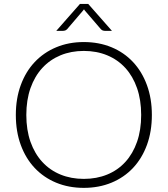

<svg xmlns="http://www.w3.org/2000/svg" viewBox="-20 -924 832 952"><path d="M733 -354Q733 -272 708.5 -205.2Q684 -138.5 639.5 -91.2Q595 -44 532.8 -18.2Q470.5 7.5 395.5 7.5Q320.5 7.5 258.5 -18.2Q196.5 -44 152 -91.2Q107.5 -138.5 83 -205.2Q58.5 -272 58.5 -354Q58.5 -435.5 83 -502.2Q107.5 -569 152 -616.2Q196.5 -663.5 258.5 -689.5Q320.5 -715.5 395.5 -715.5Q470.5 -715.5 532.8 -689.8Q595 -664 639.5 -616.5Q684 -569 708.5 -502.2Q733 -435.5 733 -354ZM680 -354Q680 -428 659.5 -487Q639 -546 601.5 -587Q564 -628 511.5 -649.8Q459 -671.5 395.5 -671.5Q332.5 -671.5 280 -649.8Q227.5 -628 189.8 -587Q152 -546 131.2 -487Q110.5 -428 110.5 -354Q110.5 -279.5 131.2 -220.8Q152 -162 189.8 -121Q227.5 -80 280 -58.5Q332.5 -37 395.5 -37Q459 -37 511.5 -58.5Q564 -80 601.5 -121Q639 -162 659.5 -220.8Q680 -279.5 680 -354ZM535 -771H499.5Q495.5 -771 490.5 -772.5Q485.5 -774 480 -779.5L400 -872.5Q397.5 -875.5 396.5 -878L392.5 -872.5L313 -779.5Q307.5 -774 302.2 -772.5Q297 -771 293 -771H259L376.5 -904.5H417.5Z"/></svg>

Font: LatoLatin Light
Style: Regular
Weight: 300
Designer: Lukasz Dziedzic with Adam Twardoch and Botio Nikoltchev
Foundry: tyPoland Lukasz Dziedzic
Version: Version 2.015; 2015-08-06; http://www.latofonts.com/